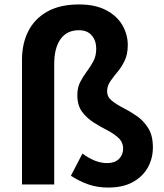

<svg xmlns="http://www.w3.org/2000/svg" viewBox="-20 -830 740 864"><path d="M467 14Q418 14 378 0Q338 -14 299 -39L351 -139Q409 -96 462 -96Q496 -96 515 -114.5Q534 -133 534 -161Q534 -190 513 -209.5Q492 -229 461.5 -244.5Q431 -260 400.5 -279.5Q370 -299 349 -327.5Q328 -356 328 -402Q328 -436 341 -461Q354 -486 370.5 -508Q387 -530 400 -554Q413 -578 413 -611Q413 -647 393 -670.5Q373 -694 335 -694Q281 -694 252.5 -654Q224 -614 224 -542V0H79V-561Q79 -634 107.5 -690Q136 -746 193 -778Q250 -810 336 -810Q408 -810 457 -784.5Q506 -759 530.5 -717Q555 -675 555 -627Q555 -586 541 -557Q527 -528 508.5 -506Q490 -484 476 -463.5Q462 -443 462 -419Q462 -394 483 -377Q504 -360 534.5 -344.5Q565 -329 595.5 -308Q626 -287 647 -253.5Q668 -220 668 -167Q668 -117 645 -76Q622 -35 577.5 -10.5Q533 14 467 14Z"/></svg>

Font: Source Han Sans TC
Style: Bold
Weight: 700
Designer: Ryoko NISHIZUKA Ë•øÂ°öÊ∂ºÂ≠ê (kana, bopomofo & ideographs); Paul D. Hunt (Latin, Greek & Cyrillic); Sandoll Communicatio
Foundry: Adobe
Version: Version 2.004;hotconv 1.0.118;makeotfexe 2.5.65603